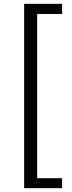

<svg xmlns="http://www.w3.org/2000/svg" viewBox="-20 -812 378 1002"><path d="M106 170H304V118H174V-739H304V-792H106Z"/></svg>

Font: Noto Sans HK
Style: Regular
Weight: 400
Designer: Ryoko NISHIZUKA 西塚涼子 (kana, bopomofo & ideographs); Paul D. Hunt (Latin, Greek & Cyrillic); Sandoll Communications 산돌커뮤니
Foundry: Adobe
Version: Version 2.004;hotconv 1.0.118;makeotfexe 2.5.65603